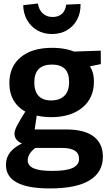

<svg xmlns="http://www.w3.org/2000/svg" viewBox="-20 -814 614 1076"><path d="M260 242Q135.4 242 74.4 208.9Q13.4 175.8 13.4 110.6Q13.4 61.2 47.7 27.5Q82 -6.2 148.6 -28L147.4 0.4Q108.6 -2.8 84.9 -19.7Q61.2 -36.6 61.2 -64.6Q61.2 -73.8 64.3 -83.9Q67.4 -94 75.3 -109.6Q83.2 -125.2 97 -148.2Q110.8 -171.2 132.2 -205.6L133.8 -182.6Q84.4 -206 58.4 -248.1Q32.4 -290.2 32.4 -347.6Q32.4 -440.6 95.9 -493.3Q159.4 -546 272 -546Q353.2 -546 410 -518.2L377.8 -524.4L544.6 -530.2L545.2 -454.8L466.4 -438.6L475.4 -453.8Q490 -436 498.2 -412.1Q506.4 -388.2 506.4 -356.8Q506.4 -264 441.2 -210.7Q376 -157.4 266.2 -157.4Q214.4 -157.4 166.4 -171.2L188.6 -185L172.8 -77.6L152.2 -88.4H352.4Q452.8 -88.4 504.7 -49.2Q556.6 -10 556.6 64.6Q556.6 150.8 482.4 196.4Q408.2 242 260 242ZM271.8 143.8Q351.8 143.8 387.4 127Q423 110.2 423 76.6Q423 45.2 399 30.2Q375 15.2 330.4 15.2H156.4L188.8 7.6Q135.4 42.2 135.4 85Q135.4 114.2 168.1 129Q200.8 143.8 271.8 143.8ZM266.4 -251.2Q315 -251.2 341.1 -277.3Q367.2 -303.4 367.2 -354Q367.2 -404.6 342.9 -428.4Q318.6 -452.2 270.6 -452.2Q222.4 -452.2 197.3 -427.3Q172.2 -402.4 172.2 -352.2Q172.2 -302.6 196 -276.9Q219.8 -251.2 266.4 -251.2ZM271.3 -623.3Q225 -623.3 189 -644Q153 -664.7 132 -701.3Q111 -738 110 -785L192.7 -794.3Q197.3 -759.7 219.3 -739.2Q241.3 -718.7 275 -718.7Q308 -718.7 327.8 -737.3Q347.7 -756 350.7 -788L431.3 -791.7Q432.7 -742.7 412.3 -704.5Q392 -666.3 355.7 -644.8Q319.3 -623.3 271.3 -623.3Z"/></svg>

Font: Bitter Thin
Style: Regular
Weight: 100
Designer: Sol Matas, and Bitter project Authors
Foundry: Sol Matas
Version: Version 2.002